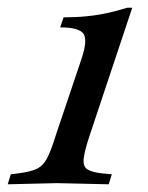

<svg xmlns="http://www.w3.org/2000/svg" viewBox="-52 -475 385 498"><path d="M-32 3 -24 -23 -7 -25Q25 -29 42 -36.5Q59 -44 69.5 -63.5Q80 -83 92 -122L159 -321Q176 -371 164.5 -387.5Q153 -404 104 -404L113 -430Q145 -430 174.5 -433Q204 -436 230 -442Q256 -448 278 -455H291L180 -122Q167 -83 165 -63Q163 -43 175 -35.5Q187 -28 215 -25L238 -23L230 3L96 0Z"/></svg>

Font: Baskervville Medium
Style: Italic
Weight: 500
Italic angle: -18°
Version: Version 1.100